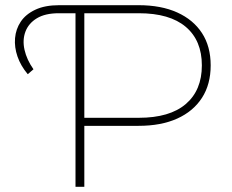

<svg xmlns="http://www.w3.org/2000/svg" viewBox="-20 -720 895 740"><path d="M87 -434Q60 -466 47.5 -502Q35 -538 38 -573Q41 -608 60 -636.5Q79 -665 116 -682.5Q153 -700 208 -700H514Q601 -700 663 -672Q725 -644 758.5 -592.5Q792 -541 792 -468Q792 -395 758.5 -343Q725 -291 663 -263Q601 -235 514 -235H305V0H271V-669H207Q154 -669 122 -649.5Q90 -630 78 -598Q66 -566 74.5 -528Q83 -490 109 -453ZM305 -266H515Q634 -266 696 -319Q758 -372 758 -468Q758 -564 696 -616.5Q634 -669 515 -669H305Z"/></svg>

Font: Montserrat Thin ExtraLight
Style: Regular
Weight: 250
Version: Version 9.000